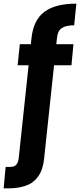

<svg xmlns="http://www.w3.org/2000/svg" viewBox="-76 -797 440 1056"><path d="M-56 239 -45 121H-20Q2 121 13 109.5Q24 98 27 72L97 -585Q107 -686 167.5 -731.5Q228 -777 344 -777L332 -658Q286 -658 263 -642Q240 -626 237 -585L167 72Q161 135 135 172Q109 209 67 224Q25 239 -30 239ZM21 -438 33 -554H328L317 -438Z"/></svg>

Font: DM Sans 17pt ExtraBold
Style: Regular
Weight: 800
Version: Version 4.004;gftools[0.9.30]